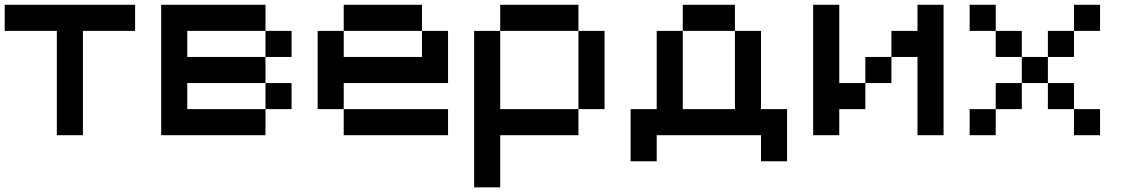

<svg xmlns="http://www.w3.org/2000/svg" viewBox="-20 -576 4818 818"><path d="M333.3 -444.4V0H222.2V-444.4H0V-555.6H555.6V-444.4Z M1222.2 -111.1H1111.1V-222.2H1222.2ZM1111.1 -555.6V-444.4H777.8V-333.3H1111.1V-222.2H777.8V-111.1H1111.1V0H666.7V-555.6ZM1222.2 -333.3H1111.1V-444.4H1222.2Z M1777.8 -444.4H1444.4V-555.6H1777.8ZM1444.4 -222.2V-111.1H1333.3V-444.4H1444.4V-333.3H1777.8V-444.4H1888.9V-222.2ZM1888.9 0H1444.4V-111.1H1888.9Z M2444.4 -444.4H2111.1V-555.6H2444.4ZM2111.1 0V222.2H2000V-444.4H2111.1V-111.1H2444.4V0ZM2555.6 -111.1H2444.4V-444.4H2555.6Z M2777.8 0V111.1H2666.7V-111.1H2777.8V-444.4H2888.9V-111.1H3111.1V-444.4H3222.2V-111.1H3333.3V111.1H3222.2V0ZM3111.1 -444.4H2888.9V-555.6H3111.1Z M3555.6 -111.1V0H3444.4V-555.6H3555.6V-222.2H3666.7V-111.1ZM3888.9 -444.4V-555.6H4000V0H3888.9V-333.3H3777.8V-444.4ZM3777.8 -222.2H3666.7V-333.3H3777.8Z M4222.2 0H4111.1V-111.1H4222.2ZM4333.3 -111.1H4222.2V-222.2H4333.3ZM4444.4 -222.2H4333.3V-333.3H4444.4ZM4222.2 -444.4H4111.1V-555.6H4222.2ZM4333.3 -333.3H4222.2V-444.4H4333.3ZM4555.6 -111.1H4444.4V-222.2H4555.6ZM4666.7 0H4555.6V-111.1H4666.7ZM4555.6 -333.3H4444.4V-444.4H4555.6ZM4666.7 -444.4H4555.6V-555.6H4666.7Z"/></svg>

Font: Pixeloid Sans
Style: Regular
Weight: 400
Designer: GGBotNet
Foundry: GGBotNet
Version: 0.5